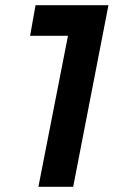

<svg xmlns="http://www.w3.org/2000/svg" viewBox="-20 -720 464 740"><path d="M117 -700H398L262 0H128L242 -582H96Z"/></svg>

Font: Gontserrat Medium
Style: Italic
Weight: 500
Italic angle: -11.3°
Designer: Julieta Ulanovsky
Foundry: Julieta Ulanovsky
Version: Version 6.001